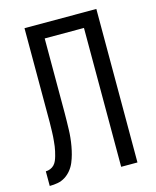

<svg xmlns="http://www.w3.org/2000/svg" viewBox="-111 -812 722 888"><g transform="rotate(-15 250.0 -367.5)"><path d="M358 0V-665H170V-307Q170 -288 169.5 -268.5Q169 -249 168.5 -229.5Q168 -210 166 -190.5Q164 -171 160.5 -151.5Q157 -132 152 -113.5Q147 -95 139.5 -77Q132 -59 119.5 -43.5Q107 -28 90.5 -17.5Q74 -7 55 -3.5Q36 0 16 0V-70Q27 -70 38 -74.5Q49 -79 56.5 -87Q64 -95 68.5 -105.5Q73 -116 76 -127Q79 -138 81.5 -149Q84 -160 85.5 -171Q87 -182 88 -193.5Q89 -205 90 -216.5Q91 -228 91 -239Q91 -250 91.5 -261.5Q92 -273 92 -284Q92 -295 92 -307V-735H436V0Z"/></g></svg>

Font: Iosevka
Style: Regular
Weight: 400
Monospace: yes
Designer: Belleve Invis
Foundry: Belleve Invis
Version: Version 33.2.3; ttfautohint (v1.8.4)